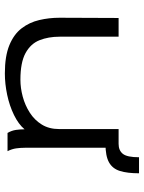

<svg xmlns="http://www.w3.org/2000/svg" viewBox="79 -660 592 790"><g transform="rotate(90 375.0 -265.0)"><path d="M282 11Q211 11 166 -7.5Q121 -26 96.5 -58Q72 -90 62.5 -130.5Q53 -171 53 -214L54 -457H131V-214Q131 -168 145.5 -131.5Q160 -95 198.5 -74Q237 -53 308 -53Q342 -53 377.5 -62.5Q413 -72 443.5 -91.5Q474 -111 492.5 -141Q511 -171 511 -212V-457H588V-71Q588 -53 590.5 -35.5Q593 -18 602 0H527Q517 -17 514.5 -35Q512 -53 512 -70Q491 -45 453 -26.5Q415 -8 370 1.5Q325 11 282 11ZM693 -541Q693 -493 683.5 -462.5Q674 -432 648 -417.5Q622 -403 572 -403V-457Q599 -457 613 -474.5Q627 -492 627 -541Z"/></g></svg>

Font: Inconsolata ExtraExpanded
Style: Regular
Weight: 400
Width: 8
Monospace: yes
Designer: Raph Levien, Cyreal, Brenton Simpson
Foundry: Raph Levien, Cyreal, Google
Version: Version 3.001; ttfautohint (v1.8.2.53-6de2)